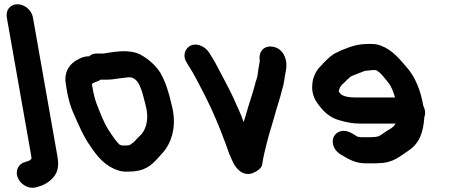

<svg xmlns="http://www.w3.org/2000/svg" viewBox="-20 -765 2113 904"><path d="M135 -683 250 -31C258 12 253 41 236 64C219 87 190 107 156 115L146 118C111 125 75 101 64 72C49 35 70 5 98 -2L107 -5C114 -5 124 -13 127 -16H128C128 -22 128 -27 127 -31L12 -683C6 -717 28 -745 62 -745C96 -745 129 -717 135 -683Z M419 -374H418C417 -373 413 -369 413 -366L420 -329C427 -291 440 -264 452 -233C465 -200 483 -162 503 -135C515 -118 524 -103 538 -89L543 -84L554 -80H581L590 -82C604 -90 614 -99 624 -111C634 -122 645 -130 653 -142C671 -171 680 -211 667 -264C654 -311 643 -386 602 -399L601 -400C596 -401 592 -401 587 -401H583C577 -400 569 -399 559 -398C536 -396 510 -390 487 -390H454C444 -382 431 -381 419 -374ZM400 -500C410 -509 421 -513 435 -513H465C467 -513 470 -513 474 -514C503 -519 536 -524 569 -524C597 -522 617 -520 639 -509C677 -489 710 -460 734 -424C759 -381 775 -330 788 -272C812 -183 793 -113 762 -66C751 -49 737 -37 725 -22C691 15 661 43 585 43C566 44 549 42 536 37C476 18 438 -27 404 -79C372 -124 349 -180 325 -234C313 -260 303 -296 297 -327L293 -350C292 -358 290 -367 289 -376C282 -431 311 -468 349 -486C363 -494 378 -500 400 -500Z M1327 -438 1322 -410C1318 -390 1316 -363 1309 -346C1299 -302 1281 -253 1270 -210C1253 -154 1238 -103 1225 -46L1220 -23C1217 -7 1217 -5 1214 11C1211 28 1188 43 1170 50C1121 68 1087 25 1072 -12C1061 -35 1056 -49 1045 -81C1015 -163 983 -241 944 -317C917 -367 896 -414 866 -458L860 -469C836 -505 854 -539 877 -550C911 -566 949 -542 964 -518L971 -507C975 -500 978 -495 981 -491C989 -477 998 -463 1006 -446C1031 -397 1055 -356 1080 -302C1097 -261 1114 -231 1127 -190C1135 -216 1141 -233 1149 -263C1159 -296 1170 -327 1179 -361C1185 -389 1192 -396 1194 -420C1196 -441 1200 -456 1203 -476V-480C1197 -516 1216 -546 1253 -546C1303 -546 1336 -498 1327 -438Z M1840 -306C1832 -332 1824 -356 1809 -375C1793 -394 1773 -424 1750 -435H1737C1733 -435 1729 -435 1725 -434L1704 -432C1701 -431 1699 -431 1697 -431C1687 -427 1677 -423 1666 -419L1651 -413C1642 -409 1630 -406 1624 -398C1618 -393 1611 -387 1607 -382L1590 -366C1583 -358 1577 -349 1575 -335V-334C1577 -332 1578 -330 1581 -326C1593 -309 1630 -306 1656 -306ZM1973 -267C1981 -252 1985 -233 1978 -214C1973 -141 1955 -91 1905 -57C1866 -32 1832 3 1764 3C1755 4 1748 4 1743 4H1701C1654 4 1623 -15 1592 -33C1573 -43 1559 -56 1551 -76C1537 -113 1558 -142 1587 -148C1617 -154 1642 -134 1664 -121H1668C1673 -120 1677 -119 1680 -119H1722C1725 -119 1731 -119 1738 -120C1743 -120 1747 -120 1752 -121L1764 -124C1775 -130 1783 -136 1793 -143C1810 -155 1820 -158 1833 -170L1840 -179C1841 -180 1842 -182 1842 -183H1677C1638 -183 1608 -190 1577 -199C1541 -209 1512 -231 1489 -260C1466 -287 1447 -319 1450 -362C1451 -402 1470 -436 1494 -458C1499 -464 1504 -470 1510 -475C1524 -490 1545 -509 1564 -517L1580 -525C1588 -529 1596 -532 1605 -535C1634 -548 1671 -558 1713 -558H1732C1746 -558 1761 -555 1776 -549C1829 -529 1865 -483 1901 -441C1937 -397 1961 -337 1973 -267Z"/></svg>

Font: Blanket
Style: ReversedObl
Weight: 700
Foundry: Cannot Into Space Fonts
Version: Version 0.9